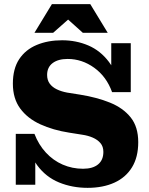

<svg xmlns="http://www.w3.org/2000/svg" viewBox="-20 -890 720 925"><path d="M402 15Q328 15 264.5 -11Q201 -37 159 -94Q117 -151 107 -245H146Q166 -193 201 -155Q236 -117 282 -97Q328 -77 380 -77Q427 -77 452.5 -98Q478 -119 478 -158Q478 -184 464 -200.5Q450 -217 427 -227Q404 -237 376 -241L313 -251Q236 -263 174.5 -291Q113 -319 77.5 -367Q42 -415 42 -487Q42 -559 72.5 -605Q103 -651 157 -673.5Q211 -696 279 -696Q347 -696 405.5 -671Q464 -646 505 -591.5Q546 -537 559 -446H520Q493 -521 434 -563.5Q375 -606 306 -606Q260 -606 233.5 -586Q207 -566 207 -529Q207 -504 219.5 -487Q232 -470 254 -459.5Q276 -449 303 -444L366 -434Q447 -421 510 -395.5Q573 -370 609.5 -324.5Q646 -279 646 -205Q646 -133 616 -84Q586 -35 531 -10Q476 15 402 15ZM56 0V-245H107L150 -176V0ZM559 -446 516 -507V-682H610V-446ZM146 -732 230 -870H415L499 -732H379L270 -830H347L236 -732Z"/></svg>

Font: Montagu Slab 144pt
Style: Bold
Weight: 700
Designer: Florian Karsten
Foundry: Florian Karsten
Version: Version 1.000